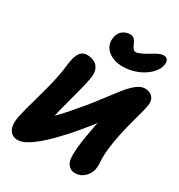

<svg xmlns="http://www.w3.org/2000/svg" viewBox="-226 -1131 1204 1293"><g transform="rotate(30 376.0 -484.0)"><path d="M468 -768Q430 -768 400 -779Q370 -790 349.5 -809Q329 -828 321 -853.5Q313 -879 319 -909Q326 -946 351.5 -964Q377 -982 406 -982Q426 -982 438 -971Q450 -960 457 -943Q465 -925 473.5 -910.5Q482 -896 499 -896Q513 -896 542.5 -910.5Q572 -925 597 -941Q614 -952 635 -962Q656 -972 672 -972Q696 -972 705 -956.5Q714 -941 708 -914Q703 -889 683 -863Q663 -837 630.5 -815.5Q598 -794 556.5 -781Q515 -768 468 -768ZM106 14Q58 14 38.5 -23.5Q19 -61 33 -129Q39 -157 50.5 -200Q62 -243 76.5 -294Q91 -345 105 -399.5Q119 -454 129 -505Q134 -528 136.5 -548Q139 -568 141 -587Q143 -606 147 -626Q156 -671 174.5 -694Q193 -717 226 -717Q255 -717 280.5 -705Q306 -693 319 -664Q332 -635 322 -585Q313 -539 301 -492Q289 -445 276.5 -399Q264 -353 253 -310Q242 -267 234 -230Q227 -195 221 -172Q215 -149 210 -130Q205 -111 200 -88L138 -167Q181 -196 222.5 -235.5Q264 -275 304.5 -321.5Q345 -368 386 -417Q432 -473 471.5 -526Q511 -579 545.5 -622Q580 -665 612.5 -690.5Q645 -716 676 -716Q716 -716 737 -690.5Q758 -665 749 -621Q745 -599 736.5 -567Q728 -535 718 -498Q708 -461 698.5 -423Q689 -385 682 -350Q668 -277 663.5 -232.5Q659 -188 660 -162Q661 -136 662 -118Q663 -100 659 -78Q655 -57 640.5 -35.5Q626 -14 603.5 0Q581 14 551 14Q521 14 502 -4.5Q483 -23 479 -53Q475 -87 479 -135.5Q483 -184 492 -235.5Q501 -287 509 -328Q516 -365 526.5 -403Q537 -441 548 -475.5Q559 -510 569 -538Q579 -566 586 -582L636 -530Q616 -496 591.5 -460.5Q567 -425 541 -389.5Q515 -354 487.5 -319.5Q460 -285 433 -253Q406 -221 381 -193Q350 -159 314 -122.5Q278 -86 240.5 -55Q203 -24 168 -5Q133 14 106 14Z"/></g></svg>

Font: Shantell Sans ExtraBold
Style: Italic
Weight: 800
Italic angle: -11°
Designer: Stephen Nixon, Anya Danilova, Shantell Martin
Foundry: Arrow Type
Version: Version 1.011;[c5ecc13dd]